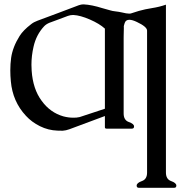

<svg xmlns="http://www.w3.org/2000/svg" viewBox="-20 -603 887 900"><path d="M559.6 -71.3Q559.6 -39.6 584 -31Q608.4 -22.5 608.4 -10.3Q608.4 0 598.1 0H479.5Q471.7 0 471.7 -6.3V-59.1L305.2 2.9Q289.1 8.8 273.9 9.8Q257.8 9.8 249 9.3Q206.1 7.8 167.2 -11.5Q128.4 -30.8 101.6 -60.1Q39.1 -127 30.8 -222.2Q28.3 -248 28.3 -272.9Q28.3 -303.2 32.2 -332Q39.6 -382.8 71.8 -434.1Q88.4 -460.9 126 -489.7Q138.2 -499.5 155.8 -505.9Q204.1 -523.9 252.7 -542Q301.3 -560.1 349.6 -578.6Q361.3 -582.5 370.1 -582.5H372.1Q409.7 -580.6 459.5 -564.9Q468.8 -562.5 497.6 -554.2Q506.3 -551.3 521.7 -549.6Q537.1 -547.9 550.3 -544.9Q573.7 -539.1 585.9 -539.1Q591.8 -539.1 595.2 -540.5Q606 -544.4 630.9 -551.8Q660.2 -560.1 693.4 -565.2Q726.6 -570.3 757.8 -581.1V205.6Q757.8 237.3 782.2 245.8Q806.6 254.4 806.6 267.1Q806.6 277.3 796.4 277.3H630.9Q620.6 277.3 620.6 267.1Q620.6 254.4 645 245.8Q669.4 237.3 669.4 206.1V-459.5Q669.4 -477.5 621.6 -500Q600.1 -510.3 586.4 -510.3Q569.3 -510.3 564.5 -495.1Q560.1 -482.4 560.1 -477.1Q560.1 -476.1 560.5 -475.6V-468.8Q560.5 -462.4 560.1 -451.7Q560.1 -445.8 559.8 -439.5Q559.6 -433.1 559.6 -425.8ZM471.7 -468.8Q446.8 -491.7 401.4 -511.5Q356 -531.2 324.2 -532.7H321.8Q310.1 -532.7 297.9 -528.3Q275.9 -520 254.4 -512Q232.9 -503.9 211.4 -496.1Q196.3 -489.7 187 -480Q149.9 -440.4 137.2 -383.8Q127.4 -341.3 127.4 -299.8Q127.4 -285.6 128.4 -271.5Q134.3 -185.5 175.3 -130.4Q215.3 -75.2 276.9 -57.6Q300.3 -51.3 323.2 -51.3Q331.1 -51.3 338.4 -51.8Q352.5 -52.7 369.6 -59.6Q377 -62 407.2 -72Q437.5 -82 471.7 -93.3Z"/></svg>

Font: Caudex
Style: Regular
Weight: 400
Version: Version 1.01